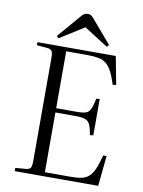

<svg xmlns="http://www.w3.org/2000/svg" viewBox="-99 -993 790 1060"><g transform="rotate(10 296.0 -462.5)"><path d="M59 0V-18L119 -23Q138 -25 144 -35Q150 -45 150 -72V-653Q150 -679 143.5 -689Q137 -699 117 -701L59 -706V-723H498L528 -566L509 -563Q495 -608 480.5 -635.5Q466 -663 448.5 -677Q431 -691 405 -696Q379 -701 341 -701H224V-382H338Q374 -382 391 -388Q408 -394 416.5 -413.5Q425 -433 433 -472L452 -474V-270L433 -268Q427 -307 418 -326Q409 -345 390.5 -351.5Q372 -358 335 -358H224V-23H370Q407 -23 431 -28.5Q455 -34 471.5 -49.5Q488 -65 500.5 -94Q513 -123 525 -170H544L527 0ZM169 -764 159 -776 270 -905Q278 -915 286.5 -920Q295 -925 306 -925Q318 -925 326 -919.5Q334 -914 346 -899L451 -776L441 -764L306 -850Z"/></g></svg>

Font: Literata 60pt Light
Style: Regular
Weight: 300
Designer: Latin by Veronika Burian and Jose Scaglione. Greek by Irene Vlachou. Cyrillic by Vera Evstafieva.
Foundry: TypeTogether
Version: Version 3.103;gftools[0.9.29]